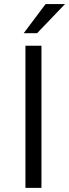

<svg xmlns="http://www.w3.org/2000/svg" viewBox="-20 -912 335 932"><path d="M95.2 0ZM95.2 0ZM181.2 0H103.5V-689.9H181.2ZM160.2 -751H95.2L201.2 -892.1H295.4Z"/></svg>

Font: Acari Sans
Style: Regular
Weight: 400
Designer: Alfredo Marco Pradil and Stefan Peev
Foundry: Hanken Design Co.
Version: Version 1.045;February 4, 2021;FontCreator 13.0.0.2655 64-bi